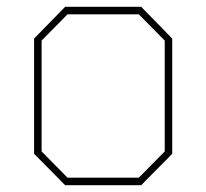

<svg xmlns="http://www.w3.org/2000/svg" viewBox="-20 -543 605 563"><path d="M171 0 80 -92V-430L171 -523H394L485 -430V-92L394 0ZM178 -22H387L463 -99V-424L387 -501H178L102 -424V-99Z"/></svg>

Font: Tomorrow Thin
Style: Regular
Weight: 250
Designer: Tony de Marco, Monica Rizzolli
Foundry: Just in Type
Version: Version 2.002